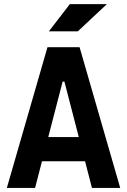

<svg xmlns="http://www.w3.org/2000/svg" viewBox="-20 -926 626 946"><path d="M13.7 0 213.9 -693.4H372.1L572.3 0H433.1L297.4 -523.9H288.6L152.8 0ZM114.7 -131.3V-250.5H466.3V-131.3ZM220.7 -771.5 324.2 -905.8H506.8L363.3 -771.5Z"/></svg>

Font: Cascadia Mono
Style: Regular
Weight: 400
Monospace: yes
Designer: Aaron Bell
Foundry: Saja Typeworks
Version: Version 2102.003